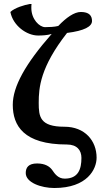

<svg xmlns="http://www.w3.org/2000/svg" viewBox="-20 -718 536 962"><path d="M171 -540C190 -540 217 -541 239 -548C107 -398 44 -284 44 -193C44 -89 98 6 315 6C366 6 388 35 388 73C388 130 372 177 304 177C272 177 255 154 241 133C229 117 207 101 166 101C122 101 109 122 109 149C109 197 187 224 252 224C418 224 464 129 464 72C464 -13 405 -83 303 -83C180 -83 174 -133 174 -203C174 -279 182 -382 316 -553C403 -564 441 -585 441 -613C441 -639 427 -658 385 -658C352 -658 312 -630 272 -588C253 -583 226 -582 206 -582C178 -582 137 -621 137 -678C137 -685 137 -692 138 -698H129C105 -694 53 -679 32 -658C45 -590 113 -540 171 -540Z"/></svg>

Font: Libertinus Sans
Style: Bold
Weight: 700
Designer: Philipp H. Poll, Khaled Hosny
Foundry: Caleb Maclennan
Version: Version 7.050;RELEASE